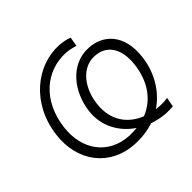

<svg xmlns="http://www.w3.org/2000/svg" viewBox="-169 -908 1113 1113"><g transform="rotate(-45 387.5 -351.5)"><path d="M349 5C406 8 457 1 502 -14C534 -3 569 5 605 7C624 8 642 7 660 6L671 -52C651 -49 631 -48 612 -49L579 -52C671 -114 725 -216 737 -320C758 -492 665 -573 555 -579C411 -587 313 -457 297 -317C284 -207 337 -112 423 -54C403 -52 382 -51 360 -52C197 -62 109 -190 128 -352C151 -550 286 -659 439 -652C468 -650 488 -645 513 -637L523 -695C493 -706 466 -709 444 -711C269 -720 94 -584 66 -355C42 -161 155 -6 349 5ZM359 -313C370 -420 438 -526 545 -521C643 -516 687 -438 675 -324C661 -200 599 -111 501 -72C403 -111 346 -195 359 -313Z"/></g></svg>

Font: Fixel Display Light
Style: Italic
Weight: 300
Italic angle: -10°
Designer: AlfaBravo + MacPaw
Foundry: Kyrylo Tkachov, Marchela Mozhyna, Serhii Makarenko, Maria Weinstein, Zakhar Kryvoshyya
Version: Version 1.210;Glyphs 3.2 (3217)